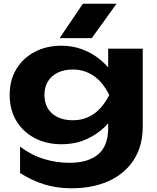

<svg xmlns="http://www.w3.org/2000/svg" viewBox="-20 -832 845 1033"><path d="M562 -143V-240L568 -263V-395L562 -416V-570H748V-152Q748 -46 699.5 28.5Q651 103 565 142Q479 181 365 181Q286 181 219.5 160.5Q153 140 88 99V-43Q149 3 216.5 23.5Q284 44 353 44Q454 44 508 -1.5Q562 -47 562 -143ZM310 -56Q230 -56 167 -89Q104 -122 68 -181.5Q32 -241 32 -321Q32 -401 68 -460.5Q104 -520 167 -553Q230 -586 310 -586Q370 -586 420 -567.5Q470 -549 509 -519Q548 -489 575 -453.5Q602 -418 616 -382.5Q630 -347 630 -319Q630 -282 608 -236.5Q586 -191 544.5 -150Q503 -109 444 -82.5Q385 -56 310 -56ZM372 -185Q434 -185 483 -218Q532 -251 568 -321Q532 -392 482.5 -425Q433 -458 372 -458Q325 -458 290.5 -441Q256 -424 237.5 -393.5Q219 -363 219 -321Q219 -280 237 -249.5Q255 -219 289.5 -202Q324 -185 372 -185ZM426 -812H607L474 -627H301Z"/></svg>

Font: Unbounded SemiBold
Style: Regular
Weight: 600
Designer: Luke Prowse, Jean-Baptiste Morizot, Fátima Lázaro, Florian Runge
Foundry: NaN
Version: Version 1.700